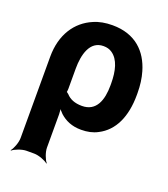

<svg xmlns="http://www.w3.org/2000/svg" viewBox="-140 -637 844 965"><g transform="rotate(20 282.0 -154.5)"><path d="M326 10C359 10 388 4 414 -10C491 -49 530 -134 530 -250V-260C530 -301 525 -338 515 -372C487 -468 419 -538 296 -538C259 -538 225 -532 196 -519C111 -483 55 -401 55 -282V153C55 177 41 214 29 227L31 229C44 217 81 203 105 203H146C170 203 207 217 220 229L222 227C210 214 196 177 196 153V-26C196 -39 194 -57 190 -66L186 -64C190 -55 203 -41 212 -32C240 -7 275 10 326 10ZM289 -104C250 -104 223 -116 205 -136C202 -139 193 -146 191 -145L193 -141C195 -143 196 -159 196 -162V-270C196 -344 216 -424 289 -424C307 -424 322 -420 335 -411C375 -384 389 -327 389 -260V-250C389 -172 366 -104 289 -104Z"/></g></svg>

Font: Asimov
Style: Edge
Weight: 500
Designer: Google
Version: Version 2.000980: 2014